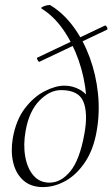

<svg xmlns="http://www.w3.org/2000/svg" viewBox="-20 -747 457 780"><path d="M154 13Q105 13 74.5 -14.5Q44 -42 33.5 -87.5Q23 -133 32 -186Q45 -259 80.5 -306Q116 -353 160.5 -376Q205 -399 242 -399Q276 -399 305.5 -382Q335 -365 349 -333L323 -204Q337 -278 330.5 -355Q324 -432 299.5 -502Q275 -572 236.5 -627Q198 -682 149 -712Q145 -715 152.5 -719Q160 -723 171 -725.5Q182 -728 186 -725Q238 -693 278.5 -638Q319 -583 344.5 -513.5Q370 -444 378 -367.5Q386 -291 373 -216Q360 -140 326 -89Q292 -38 247 -12.5Q202 13 154 13ZM181 -5Q228 -5 266 -51.5Q304 -98 323 -204Q338 -288 318.5 -334.5Q299 -381 228 -381Q182 -381 140 -338Q98 -295 84 -215Q74 -159 82.5 -111Q91 -63 116 -34Q141 -5 181 -5ZM140 -496Q137 -495 132.5 -503.5Q128 -512 132 -513L406 -643Q410 -645 414.5 -636.5Q419 -628 414 -626Z"/></svg>

Font: Cormorant Light Light
Style: Italic
Weight: 300
Italic angle: -10°
Version: Version 4.000